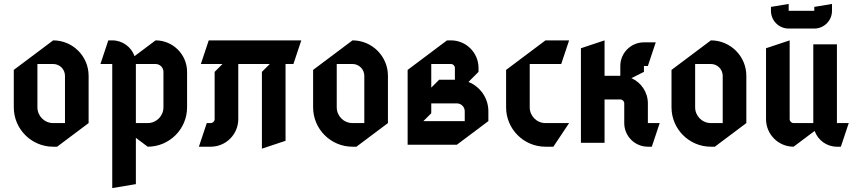

<svg xmlns="http://www.w3.org/2000/svg" viewBox="-20 -725 4340 975"><path d="M170 -400H250C283.1 -400 310 -373.1 310 -340V-100H250C205.8 -100 170 -135.8 170 -180ZM250 -520 50 -370V-180C50 -69.6 139.6 20 250 20H270L430 -100V-340C430 -439.4 349.4 -520 250 -520Z M670 -400H770C792.1 -400 810 -382.1 810 -360V-180C810 -135.8 774.2 -100 730 -100H670ZM530 -520 490 -400H550V230L670 210V-25L730 20C840.4 20 930 -69.6 930 -180V-360C930 -448.3 858.3 -520 770 -520L663.2 -439.9C646.7 -486.5 602.2 -520 550 -520Z M1070 -360V-120C1070 -109 1061 -100 1050 -100H1030L990 20H1050C1127.3 20 1190 -42.7 1190 -120V-400H1350L1310 -360V30L1430 -10V-400H1470L1510 -520H1040L1000 -400H1110Z M1690 -400H1770C1803.1 -400 1830 -373.1 1830 -340V-100H1770C1725.8 -100 1690 -135.8 1690 -180ZM1770 -520 1570 -370V-180C1570 -69.6 1659.6 20 1770 20H1790L1950 -100V-340C1950 -439.4 1869.4 -520 1770 -520Z M2170 -200H2300C2322.1 -200 2340 -182.1 2340 -160V-110H2130L2170 -150ZM2170 -400H2270C2281 -400 2290 -391 2290 -380V-320H2210L2170 -280ZM2050 -370V10H2300L2460 -110V-160C2460 -227.6 2418.1 -285.4 2358.8 -308.8L2410 -360V-380C2410 -457.3 2347.3 -520 2270 -520H2250Z M2750 -520 2550 -370V-180C2550 -69.6 2639.6 20 2750 20H2790L2870 -100H2750C2705.8 -100 2670 -135.8 2670 -180V-400H2830L2870 -520Z M3250 -390H3270L3310 -510H3250C3183.8 -510 3130 -456.2 3130 -390V-340H3050V-520L2930 -480V0H3050V-220H3130C3141 -220 3150 -211 3150 -200V-100C3150 -33.8 3203.8 20 3270 20H3290L3330 -100H3270V-200C3270 -257.2 3235.6 -306.5 3186.3 -328.2L3250 -360Z M3510 -400H3590C3623.1 -400 3650 -373.1 3650 -340V-100H3590C3545.8 -100 3510 -135.8 3510 -180ZM3590 -520 3390 -370V-180C3390 -69.6 3479.6 20 3590 20H3610L3770 -100V-340C3770 -439.4 3689.4 -520 3590 -520Z M4115 -670H3985V-705L3895 -690V-670C3895 -620.3 3935.3 -580 3985 -580H4115C4164.7 -580 4205 -620.3 4205 -670V-705L4115 -690ZM4250 20 4290 -100H4230V-500H4110V-100H4010C3999 -100 3990 -109 3990 -120V-520L3870 -480V-120C3870 -42.7 3932.7 20 4010 20L4116.8 -60.1C4133.3 -13.5 4177.8 20 4230 20Z"/></svg>

Font: Abibas
Style: Medium
Weight: 500
Version: Version 0.3